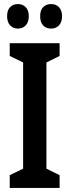

<svg xmlns="http://www.w3.org/2000/svg" viewBox="-20 -927 343 947"><path d="M274 0H28V-63L94 -95V-619L28 -651V-714H274V-651L209 -619V-95L274 -63ZM15 -847Q15 -877 30 -892Q45 -907 68 -907Q92 -907 107 -891.5Q122 -876 122 -847Q122 -818 107 -802Q92 -786 68 -786Q45 -786 30 -802Q15 -818 15 -847ZM178 -847Q178 -877 193 -892Q208 -907 232 -907Q256 -907 271 -891.5Q286 -876 286 -847Q286 -818 271 -802Q256 -786 232 -786Q207 -786 192.5 -802Q178 -818 178 -847Z"/></svg>

Font: Noto Sans Gurmukhi ExtraCondensed SemiBold
Style: Regular
Weight: 600
Width: 2
Designer: Jelle Bosma - Monotype Design Team
Foundry: Monotype Imaging Inc.
Version: Version 2.004; ttfautohint (v1.8.4.7-5d5b)